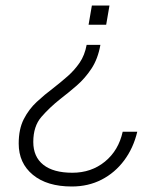

<svg xmlns="http://www.w3.org/2000/svg" viewBox="-20 -520 557 698"><path d="M314 -500H378L366 -430H302ZM345 -357Q336 -306 312.5 -270.5Q289 -235 259 -209Q229 -183 199 -160Q160 -129 130.5 -95Q101 -61 101 -4Q101 50 137.5 79Q174 108 243 108Q312 108 361.5 67.5Q411 27 426 -41H479Q465 18 431.5 63Q398 108 349.5 133Q301 158 241 158Q151 158 99.5 115.5Q48 73 48 2Q48 -51 66.5 -87Q85 -123 113.5 -149.5Q142 -176 174 -200Q201 -221 226 -243Q251 -265 269.5 -292Q288 -319 295 -357Z"/></svg>

Font: Overused Grotesk Light
Style: Italic
Weight: 300
Italic angle: -10°
Version: Version 0.003